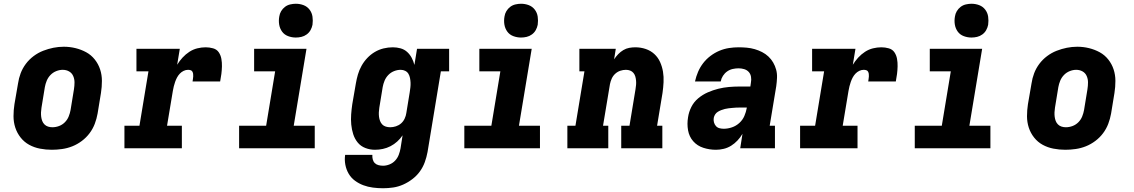

<svg xmlns="http://www.w3.org/2000/svg" viewBox="-20 -790 6040 1023"><path d="M256 8Q224 8 193 2Q162 -4 135.5 -18.5Q109 -33 90 -57Q71 -81 61.5 -110Q52 -139 52 -171Q52 -203 57 -235L76 -345Q80 -373 90 -399.5Q100 -426 117.5 -449.5Q135 -473 159 -491Q183 -509 210 -519.5Q237 -530 264.5 -535.5Q292 -541 320 -541Q352 -541 382.5 -533.5Q413 -526 439.5 -511.5Q466 -497 485 -473Q504 -449 513.5 -420Q523 -391 523 -359Q523 -327 518 -295L500 -185Q495 -157 485 -130.5Q475 -104 457.5 -80.5Q440 -57 416 -39Q392 -21 365.5 -10.5Q339 0 311 4Q283 8 256 8ZM259 -112Q277 -112 294.5 -118.5Q312 -125 325.5 -138.5Q339 -152 346 -169.5Q353 -187 356 -204L374 -314Q377 -333 377 -351Q377 -369 370 -385Q363 -401 348 -409.5Q333 -418 314 -418Q297 -418 279.5 -411Q262 -404 249 -390.5Q236 -377 229 -360Q222 -343 219 -326L201 -216Q199 -204 198.5 -191.5Q198 -179 199.5 -167.5Q201 -156 205 -145.5Q209 -135 217 -127Q225 -119 236 -115.5Q247 -112 259 -112Z M643 0V-120H723L771 -410H707V-530H938L924 -445Q936 -465 952.5 -483Q969 -501 989 -514Q1009 -527 1031.5 -532.5Q1054 -538 1076 -538Q1096 -538 1115.5 -532.5Q1135 -527 1145.5 -511.5Q1156 -496 1159.5 -476.5Q1163 -457 1162.5 -436.5Q1162 -416 1159.5 -396Q1157 -376 1153 -356H1006Q1007 -363 1008 -369.5Q1009 -376 1009.5 -383Q1010 -390 1009 -396.5Q1008 -403 1005 -408.5Q1002 -414 995.5 -416Q989 -418 982 -418Q970 -418 958.5 -412.5Q947 -407 938 -397.5Q929 -388 923 -376.5Q917 -365 913 -353.5Q909 -342 906 -330Q903 -318 901 -306L870 -120H949V0Z M1254 0V-120H1398L1446 -410H1334V-530H1613L1545 -120H1657V0ZM1556 -590Q1535 -590 1515 -597.5Q1495 -605 1483 -621.5Q1471 -638 1467.5 -659Q1464 -680 1468 -702Q1470 -717 1478 -730.5Q1486 -744 1498.5 -753.5Q1511 -763 1526.5 -766.5Q1542 -770 1556 -770Q1578 -770 1597.5 -762.5Q1617 -755 1629.5 -738.5Q1642 -722 1645 -701Q1648 -680 1645 -658Q1642 -643 1634.5 -629.5Q1627 -616 1614 -606.5Q1601 -597 1586 -593.5Q1571 -590 1556 -590Z M2021 213Q1994 213 1967 209.5Q1940 206 1916 197Q1892 188 1871.5 173Q1851 158 1838 136Q1825 114 1820 87.5Q1815 61 1819 35H1964Q1963 47 1966 59Q1969 71 1977 79Q1985 87 1997 90Q2009 93 2021 93Q2038 93 2055.5 86Q2073 79 2085.5 65.5Q2098 52 2104.5 35Q2111 18 2114 1L2125 -69Q2113 -51 2096.5 -36Q2080 -21 2060.5 -11Q2041 -1 2020 3.5Q1999 8 1978 8Q1951 8 1926.5 -1.5Q1902 -11 1886 -30.5Q1870 -50 1862 -75Q1854 -100 1851.5 -126.5Q1849 -153 1851 -180.5Q1853 -208 1857 -235L1876 -345Q1880 -369 1887 -393Q1894 -417 1906.5 -439.5Q1919 -462 1937 -481Q1955 -500 1977 -513Q1999 -526 2023.5 -532Q2048 -538 2073 -538Q2094 -538 2114 -532.5Q2134 -527 2149 -513.5Q2164 -500 2173.5 -482Q2183 -464 2188 -444L2202 -530H2373V-410H2329L2258 20Q2253 47 2243.5 73.5Q2234 100 2217.5 123Q2201 146 2177.5 164Q2154 182 2128 193.5Q2102 205 2075 209Q2048 213 2021 213ZM2059 -112Q2074 -112 2089.5 -117Q2105 -122 2117 -132.5Q2129 -143 2136 -158Q2143 -173 2145 -188L2163 -298Q2165 -311 2166.5 -324Q2168 -337 2167.5 -349.5Q2167 -362 2164.5 -374.5Q2162 -387 2156 -397Q2150 -407 2139 -412.5Q2128 -418 2115 -418Q2097 -418 2079.5 -411Q2062 -404 2049 -390.5Q2036 -377 2029 -360Q2022 -343 2019 -326L2001 -216Q1999 -204 1998.5 -191.5Q1998 -179 1999.5 -167.5Q2001 -156 2005 -145.5Q2009 -135 2016.5 -127Q2024 -119 2035.5 -115.5Q2047 -112 2059 -112Z M2454 0V-120H2598L2646 -410H2534V-530H2813L2745 -120H2857V0ZM2756 -590Q2735 -590 2715 -597.5Q2695 -605 2683 -621.5Q2671 -638 2667.5 -659Q2664 -680 2668 -702Q2670 -717 2678 -730.5Q2686 -744 2698.5 -753.5Q2711 -763 2726.5 -766.5Q2742 -770 2756 -770Q2778 -770 2797.5 -762.5Q2817 -755 2829.5 -738.5Q2842 -722 2845 -701Q2848 -680 2845 -658Q2842 -643 2834.5 -629.5Q2827 -616 2814 -606.5Q2801 -597 2786 -593.5Q2771 -590 2756 -590Z M3003 0V-120H3046L3094 -410H3067V-530H3261L3252 -474Q3262 -489 3274 -501.5Q3286 -514 3301 -523Q3316 -532 3332.5 -535Q3349 -538 3365 -538Q3394 -538 3420.5 -529Q3447 -520 3466.5 -502Q3486 -484 3497 -459.5Q3508 -435 3512.5 -408Q3517 -381 3515.5 -352Q3514 -323 3510 -295L3481 -120H3509V0H3290V-120H3334L3366 -314Q3368 -326 3369 -337.5Q3370 -349 3369 -360.5Q3368 -372 3365 -382.5Q3362 -393 3355 -401.5Q3348 -410 3337.5 -414Q3327 -418 3315 -418Q3300 -418 3285 -413Q3270 -408 3258 -397Q3246 -386 3239.5 -371.5Q3233 -357 3230 -342L3193 -120H3221V0Z M3795 8Q3760 8 3727.5 -2.5Q3695 -13 3673.5 -37.5Q3652 -62 3646 -96Q3640 -130 3646 -165Q3650 -193 3663.5 -220Q3677 -247 3700.5 -266.5Q3724 -286 3751.5 -298Q3779 -310 3807 -317Q3835 -324 3863.5 -326.5Q3892 -329 3920 -329H3978L3981 -350Q3984 -365 3981.5 -380.5Q3979 -396 3969.5 -406.5Q3960 -417 3945.5 -421.5Q3931 -426 3915 -426Q3900 -426 3884 -422.5Q3868 -419 3854.5 -409.5Q3841 -400 3832 -386Q3823 -372 3820 -356H3683Q3689 -383 3699.5 -407.5Q3710 -432 3726.5 -453.5Q3743 -475 3765.5 -492Q3788 -509 3813 -519.5Q3838 -530 3864 -534Q3890 -538 3915 -538Q3937 -538 3959 -536Q3981 -534 4001.5 -528Q4022 -522 4040.5 -512.5Q4059 -503 4074 -489Q4089 -475 4099.5 -457Q4110 -439 4115.5 -418.5Q4121 -398 4120 -375.5Q4119 -353 4116 -331L4081 -120H4109V0H3924L3936 -77Q3925 -58 3909.5 -41.5Q3894 -25 3875.5 -13.5Q3857 -2 3836 3Q3815 8 3795 8ZM3836 -104Q3858 -104 3880 -111.5Q3902 -119 3919.5 -135Q3937 -151 3946 -172Q3955 -193 3959 -215V-217H3920Q3910 -217 3900.5 -216.5Q3891 -216 3881.5 -215Q3872 -214 3862 -213Q3852 -212 3842.5 -209.5Q3833 -207 3823.5 -203.5Q3814 -200 3805 -194.5Q3796 -189 3790.5 -180.5Q3785 -172 3783 -162Q3781 -150 3784 -138.5Q3787 -127 3794.5 -118.5Q3802 -110 3813 -107Q3824 -104 3836 -104Z M4243 0V-120H4323L4371 -410H4307V-530H4538L4524 -445Q4536 -465 4552.5 -483Q4569 -501 4589 -514Q4609 -527 4631.5 -532.5Q4654 -538 4676 -538Q4696 -538 4715.5 -532.5Q4735 -527 4745.5 -511.5Q4756 -496 4759.5 -476.5Q4763 -457 4762.5 -436.5Q4762 -416 4759.5 -396Q4757 -376 4753 -356H4606Q4607 -363 4608 -369.5Q4609 -376 4609.5 -383Q4610 -390 4609 -396.5Q4608 -403 4605 -408.5Q4602 -414 4595.5 -416Q4589 -418 4582 -418Q4570 -418 4558.5 -412.5Q4547 -407 4538 -397.5Q4529 -388 4523 -376.5Q4517 -365 4513 -353.5Q4509 -342 4506 -330Q4503 -318 4501 -306L4470 -120H4549V0Z M4854 0V-120H4998L5046 -410H4934V-530H5213L5145 -120H5257V0ZM5156 -590Q5135 -590 5115 -597.5Q5095 -605 5083 -621.5Q5071 -638 5067.5 -659Q5064 -680 5068 -702Q5070 -717 5078 -730.5Q5086 -744 5098.5 -753.5Q5111 -763 5126.5 -766.5Q5142 -770 5156 -770Q5178 -770 5197.5 -762.5Q5217 -755 5229.5 -738.5Q5242 -722 5245 -701Q5248 -680 5245 -658Q5242 -643 5234.5 -629.5Q5227 -616 5214 -606.5Q5201 -597 5186 -593.5Q5171 -590 5156 -590Z M5656 8Q5624 8 5593 2Q5562 -4 5535.5 -18.5Q5509 -33 5490 -57Q5471 -81 5461.5 -110Q5452 -139 5452 -171Q5452 -203 5457 -235L5476 -345Q5480 -373 5490 -399.5Q5500 -426 5517.5 -449.5Q5535 -473 5559 -491Q5583 -509 5610 -519.5Q5637 -530 5664.5 -535.5Q5692 -541 5720 -541Q5752 -541 5782.5 -533.5Q5813 -526 5839.5 -511.5Q5866 -497 5885 -473Q5904 -449 5913.5 -420Q5923 -391 5923 -359Q5923 -327 5918 -295L5900 -185Q5895 -157 5885 -130.5Q5875 -104 5857.5 -80.5Q5840 -57 5816 -39Q5792 -21 5765.5 -10.5Q5739 0 5711 4Q5683 8 5656 8ZM5659 -112Q5677 -112 5694.5 -118.5Q5712 -125 5725.5 -138.5Q5739 -152 5746 -169.5Q5753 -187 5756 -204L5774 -314Q5777 -333 5777 -351Q5777 -369 5770 -385Q5763 -401 5748 -409.5Q5733 -418 5714 -418Q5697 -418 5679.5 -411Q5662 -404 5649 -390.5Q5636 -377 5629 -360Q5622 -343 5619 -326L5601 -216Q5599 -204 5598.5 -191.5Q5598 -179 5599.5 -167.5Q5601 -156 5605 -145.5Q5609 -135 5617 -127Q5625 -119 5636 -115.5Q5647 -112 5659 -112Z"/></svg>

Font: Iosevka Slab HvExObl
Style: Regular
Weight: 900
Width: 7
Italic angle: -9°
Monospace: yes
Designer: Belleve Invis
Foundry: Belleve Invis
Version: Version 11.1.1; ttfautohint (v1.8.3)